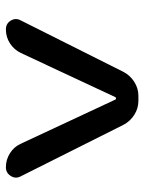

<svg xmlns="http://www.w3.org/2000/svg" viewBox="61 -831 490 652"><g transform="rotate(90 306.0 -505.0)"><path d="M80 -280Q60 -280 50 -296.5Q40 -313 49 -330L224 -679Q236 -702 258 -716Q280 -730 306 -730H322Q348 -730 370 -716Q392 -702 404 -679L579 -330Q588 -313 577.5 -296.5Q567 -280 548 -280Q522 -280 500 -294Q478 -308 468 -331L318 -652Q317 -654 314 -654Q311 -654 310 -652L160 -331Q149 -308 127.5 -294Q106 -280 80 -280Z"/></g></svg>

Font: Rounded Mplus 1c Medium
Style: Regular
Weight: 500
Version: Version 1.059.20150529